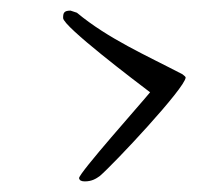

<svg xmlns="http://www.w3.org/2000/svg" viewBox="-20 -465 413 362"><path d="M140 -123C153 -123 161 -128 168 -133C194 -155 330 -300 330 -319C330 -320 328 -322 324 -325C255 -361 184 -392 125 -441L113 -445C100 -445 99 -440 99 -431C99 -415 238 -310 263 -291C246 -270 129 -139 129 -129C130 -125 133 -123 140 -123Z"/></svg>

Font: Comforter
Style: Regular
Weight: 400
Designer: Robert E. Leuschke
Foundry: Robert E. Leuschke
Version: Version 1.013; ttfautohint (v1.8.3)